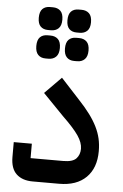

<svg xmlns="http://www.w3.org/2000/svg" viewBox="-58 -900 602 941"><g transform="rotate(5 243.0 -429.5)"><path d="M139 0Q88 0 59 -27Q30 -54 30 -111V-184H119V-113H279Q326 -113 343.5 -132Q361 -151 361 -180Q361 -210 338 -244Q315 -278 259 -332L157 -437L238 -519L330 -419Q363 -384 385.5 -353.5Q408 -323 422 -294.5Q436 -266 442.5 -237.5Q449 -209 449 -176Q449 -93 402 -46.5Q355 0 269 0ZM290 -606Q267 -606 253.5 -620Q240 -634 240 -663Q240 -693 253.5 -706.5Q267 -720 290 -720H305Q328 -720 342 -706.5Q356 -693 356 -663Q356 -634 342 -620Q328 -606 305 -606ZM290 -746Q267 -746 253.5 -759.5Q240 -773 240 -802Q240 -832 253.5 -845.5Q267 -859 290 -859H305Q328 -859 342 -845.5Q356 -832 356 -802Q356 -773 342 -759.5Q328 -746 305 -746ZM149 -606Q126 -606 112.5 -620Q99 -634 99 -663Q99 -693 112.5 -706.5Q126 -720 149 -720H164Q187 -720 201 -706.5Q215 -693 215 -663Q215 -634 201 -620Q187 -606 164 -606ZM149 -746Q126 -746 112.5 -759.5Q99 -773 99 -802Q99 -832 112.5 -845.5Q126 -859 149 -859H164Q187 -859 201 -845.5Q215 -832 215 -802Q215 -773 201 -759.5Q187 -746 164 -746Z"/></g></svg>

Font: IBM Plex Sans Arabic Medium
Style: Regular
Weight: 500
Designer: Mike Abbink, Paul van der Laan, Pieter van Rosmalen, Wael Morcos, Khajak Apelian
Foundry: Bold Monday
Version: Version 1.1